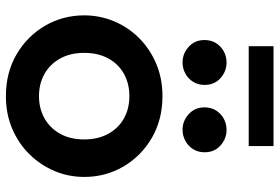

<svg xmlns="http://www.w3.org/2000/svg" viewBox="-168 -763 946 650"><g transform="rotate(90 305.0 -438.0)"><path d="M305.5 15Q225.5 15 163.8 -21.2Q102 -57.5 67 -117.8Q32 -178 32 -250Q32 -303 52 -351Q72 -399 108.8 -435.8Q145.5 -472.5 195.5 -493.8Q245.5 -515 305.5 -515Q385 -515 446.8 -479Q508.5 -443 543.8 -382.8Q579 -322.5 579 -250Q579 -197 558.8 -149.2Q538.5 -101.5 502 -64.5Q465.5 -27.5 415.5 -6.2Q365.5 15 305.5 15ZM305.5 -97Q347.5 -97 380.8 -115.8Q414 -134.5 433 -168.8Q452 -203 452 -250Q452 -297 433 -331.5Q414 -366 381 -384.5Q348 -403 305.5 -403Q263 -403 229.8 -384.5Q196.5 -366 177.8 -331.5Q159 -297 159 -250Q159 -203 178 -168.8Q197 -134.5 230 -115.8Q263 -97 305.5 -97ZM191.5 -583Q161.5 -583 138.5 -603.8Q115.5 -624.5 115.5 -657.5Q115.5 -680 126.2 -696.8Q137 -713.5 154.2 -722.8Q171.5 -732 191.5 -732Q221.5 -732 244.5 -711.5Q267.5 -691 267.5 -657.5Q267.5 -635.5 257 -618.8Q246.5 -602 229 -592.5Q211.5 -583 191.5 -583ZM419.5 -583Q389.5 -583 366.5 -603.8Q343.5 -624.5 343.5 -657.5Q343.5 -680 354.2 -696.8Q365 -713.5 382.2 -722.8Q399.5 -732 419.5 -732Q449.5 -732 472.5 -711.5Q495.5 -691 495.5 -657.5Q495.5 -635.5 485 -618.8Q474.5 -602 457 -592.5Q439.5 -583 419.5 -583ZM136.5 -807V-891H474.5V-807Z"/></g></svg>

Font: Geologica EX Med
Style: Regular
Weight: 500
Designer: Sindre Bremnes, Frode Helland
Foundry: Monokrom Skriftforlag AS
Version: Version 1.010;gftools[0.9.28]